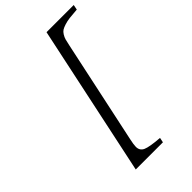

<svg xmlns="http://www.w3.org/2000/svg" viewBox="-265 -792 1073 1073"><g transform="rotate(-45 271.5 -255.5)"><path d="M138.2 191.9 328.1 -703.1H543L537.1 -672.9Q500 -670.4 476.6 -667.5Q453.1 -664.6 434.3 -658.4Q415.5 -652.3 405.5 -646Q395.5 -639.6 387.2 -626.2Q378.9 -612.8 375 -599.1Q371.1 -585.4 366.2 -561L235.8 49.8Q228 85 228 103Q228 133.3 254.6 145.3Q281.2 157.2 358.9 163.1L353 191.9Z"/></g></svg>

Font: Linear Smooth
Style: Italic
Weight: 400
Designer: Philipp H. Poll, Flanker
Foundry: Philipp H. Poll, reworked by Flanker
Version: Version 1.061 | FøM Fix